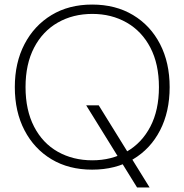

<svg xmlns="http://www.w3.org/2000/svg" viewBox="-20 -732 809 842"><path d="M581 90 358 -270H413L636 90ZM384 12Q282 12 206 -33.5Q130 -79 87.5 -160.5Q45 -242 45 -350Q45 -457 87.5 -538.5Q130 -620 206 -666Q282 -712 384 -712Q487 -712 563.5 -666Q640 -620 682 -538.5Q724 -457 724 -350Q724 -242 682 -160.5Q640 -79 563.5 -33.5Q487 12 384 12ZM385 -29Q469 -29 535.5 -67Q602 -105 639.5 -177Q677 -249 677 -350Q677 -451 639.5 -523Q602 -595 535.5 -633Q469 -671 385 -671Q300 -671 233.5 -633Q167 -595 129.5 -523Q92 -451 92 -350Q92 -249 129.5 -176.5Q167 -104 233.5 -66.5Q300 -29 385 -29Z"/></svg>

Font: DM Sans 28pt ExtraLight
Style: Regular
Weight: 250
Version: Version 4.004;gftools[0.9.30]